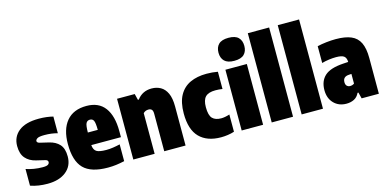

<svg xmlns="http://www.w3.org/2000/svg" viewBox="-76 -1241 3376 1679"><g transform="rotate(-15 1612.0 -401.0)"><path d="M186 11Q145 11 106.5 5.2Q68 -0.5 32 -13V-164Q64.5 -153 102.8 -146.5Q141 -140 182 -140Q218 -140 230.5 -148.8Q243 -157.5 243 -171Q243 -188.5 220 -194L140 -213Q81.5 -226.5 47.2 -265.8Q13 -305 13 -376Q13 -459.5 74.8 -509.2Q136.5 -559 257 -559Q294 -559 326.2 -555Q358.5 -551 386 -544V-393Q358.5 -400.5 329.8 -404.2Q301 -408 268 -408Q218.5 -408 202.8 -397.5Q187 -387 187 -375Q187 -360 211 -354L291 -335Q350.5 -321 383.8 -284Q417 -247 417 -175Q417 -89 354.5 -39Q292 11 186 11Z M733 11Q580 11 513 -57.5Q446 -126 446 -278Q446 -411 507.8 -485Q569.5 -559 688 -559Q799 -559 854.5 -484.2Q910 -409.5 910 -272V-217H641.5Q645 -174.5 669.5 -158.2Q694 -142 758 -142Q789 -142 820.2 -146.8Q851.5 -151.5 883 -159V-7Q842.5 2 807.2 6.5Q772 11 733 11ZM687 -435Q663 -435 652.2 -415Q641.5 -395 641 -331H731Q730.5 -395 720.5 -415Q710.5 -435 687 -435Z M964 0V-550H1124L1138 -494H1146Q1194.5 -559 1278 -559Q1323 -559 1359 -539Q1395 -519 1416 -474Q1437 -429 1437 -354V0H1244V-339Q1244 -367.5 1233.2 -377.8Q1222.5 -388 1205 -388Q1175.5 -388 1157 -368V0Z M1757 11Q1631 11 1562.5 -58.5Q1494 -128 1494 -274Q1494 -375 1528.8 -437.8Q1563.5 -500.5 1626.8 -529.8Q1690 -559 1775 -559Q1829 -559 1877 -550V-394Q1862 -396.5 1845.5 -397.8Q1829 -399 1813 -399Q1751 -399 1723 -371Q1695 -343 1695 -277Q1695 -203.5 1721.5 -176.2Q1748 -149 1801 -149Q1833.5 -149 1877 -163V-7Q1849.5 2 1818 6.5Q1786.5 11 1757 11Z M1945 0V-550H2139V0ZM2042 -605Q1981.5 -605 1953.2 -632.8Q1925 -660.5 1925 -709Q1925 -758 1953.2 -785.5Q1981.5 -813 2042 -813Q2103 -813 2131 -785.5Q2159 -758 2159 -709Q2159 -660.5 2131 -632.8Q2103 -605 2042 -605Z M2217 0V-808H2410V0Z M2488 0V-808H2681V0Z M2892 11Q2822.5 11 2778.8 -34Q2735 -79 2735 -153Q2735 -235 2785.2 -281.2Q2835.5 -327.5 2953 -335L3000 -338Q2999 -375 2979.2 -390.5Q2959.5 -406 2907 -406Q2878 -406 2843.8 -401.5Q2809.5 -397 2778 -388V-540Q2815.5 -549 2860.5 -554Q2905.5 -559 2946 -559Q3030.5 -559 3083.8 -536.5Q3137 -514 3162 -462.2Q3187 -410.5 3187 -323V0H3031L3017 -56H3009Q2992 -19.5 2961.2 -4.2Q2930.5 11 2892 11ZM2922 -175Q2922 -152.5 2933.5 -141.2Q2945 -130 2963 -130Q2972 -130 2981.5 -132.8Q2991 -135.5 3000 -142V-229.5L2977 -228Q2922 -225 2922 -175Z"/></g></svg>

Font: Encode Sans Condensed Black
Style: Regular
Weight: 900
Width: 3
Designer: Multiple Designers
Foundry: Impallari Type
Version: Version 3.000; ttfautohint (v1.8.3) -l 8 -r 50 -G 200 -x 14 